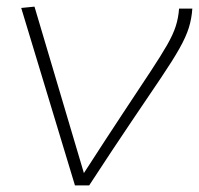

<svg xmlns="http://www.w3.org/2000/svg" viewBox="-20 -558 600 579"><path d="M249 1H206L44 -534L84 -538L233 -36Q304 -146 353 -220Q402 -294 434 -342.5Q466 -391 484 -422.5Q502 -454 510 -479Q518 -504 520 -532H560Q558 -502 549.5 -474.5Q541 -447 521 -411.5Q501 -376 466 -324Q431 -272 377.5 -193Q324 -114 249 1Z"/></svg>

Font: Georama Extended ExtraLight
Style: Italic
Weight: 200
Width: 7
Italic angle: -9°
Designer: Jean-Baptiste Levee
Foundry: Production Type
Version: Version 1.000